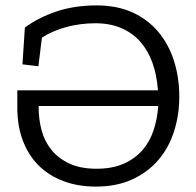

<svg xmlns="http://www.w3.org/2000/svg" viewBox="-20 -680 724 710"><path d="M63 -442 72 -578Q120 -614 187 -637Q254 -660 337 -660Q413 -660 470 -634Q527 -608 565.5 -562Q604 -516 623.5 -454.5Q643 -393 643 -323Q643 -256 624 -195.5Q605 -135 566.5 -89.5Q528 -44 470 -17Q412 10 334 10Q268 10 214 -10.5Q160 -31 122.5 -68.5Q85 -106 64.5 -160Q44 -214 44 -282V-346H564Q560 -403 543.5 -448.5Q527 -494 498 -526.5Q469 -559 427.5 -576.5Q386 -594 333 -594Q278 -594 227 -580.5Q176 -567 135 -541L122 -435ZM123 -288V-282Q123 -238 134 -197.5Q145 -157 170.5 -125.5Q196 -94 237 -75Q278 -56 337 -56Q395 -56 437 -74.5Q479 -93 506.5 -124.5Q534 -156 548 -198.5Q562 -241 565 -288Z"/></svg>

Font: Zilla Slab Regular
Style: Regular
Weight: 400
Designer: Typotheque.com
Foundry: Typotheque type foundry
Version: Version 1.0; 2017